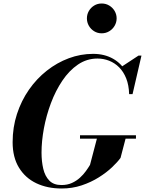

<svg xmlns="http://www.w3.org/2000/svg" viewBox="-20 -1068 829 1098"><path d="M332.5 10Q250.8 10 187.6 -20.1Q124.5 -50.2 88.4 -109.4Q52.2 -168.5 52.2 -255Q52.2 -340 77 -416Q101.8 -492 145.6 -555Q189.5 -618 247.8 -663.9Q306 -709.8 373.5 -734.9Q441 -760 512.5 -760Q577 -760 626.4 -732.2Q675.8 -704.5 703.3 -652.9Q730.8 -601.2 729.5 -529.7H718.5Q717 -581.2 701.8 -619.5Q686.5 -657.7 661.3 -683Q636 -708.2 604.1 -720.7Q572.3 -733.2 537.5 -733.2Q476.3 -733.2 425.9 -698.9Q375.5 -664.5 336.6 -606.7Q297.8 -549 271.3 -478.4Q244.8 -407.7 231.1 -334.1Q217.5 -260.5 217.5 -195.5Q217.5 -144.5 227.5 -102.4Q237.5 -60.3 262.3 -35Q287 -9.8 331.5 -9.8Q365 -9.8 391.1 -21.6Q417.2 -33.5 437.1 -51.6Q457 -69.7 471.2 -89.6Q485.5 -109.5 494.7 -125L536 -282.2H700L669.3 -165Q652.3 -141.5 620.8 -111.5Q589.3 -81.5 545.1 -53.8Q501 -26 447.3 -8Q393.5 10 332.5 10ZM437.5 -275V-294.5H757.5V-275ZM719 -529.7 718.3 -577.2Q712.5 -603.7 701.6 -632.4Q690.8 -661 672.8 -684.8L772 -750H789L738 -529.7ZM561.5 -877.5Q537.5 -877.5 518.4 -889.4Q499.3 -901.2 488.1 -920.7Q477 -940.2 477 -963Q477 -985.7 488.1 -1005.1Q499.3 -1024.5 518.4 -1036.2Q537.5 -1048 561.5 -1048Q585.5 -1048 604.9 -1036.2Q624.3 -1024.5 635.6 -1005.1Q647 -985.7 647 -963Q647 -940.2 635.6 -920.7Q624.3 -901.2 604.9 -889.4Q585.5 -877.5 561.5 -877.5Z"/></svg>

Font: Bodoni Moda
Style: Italic
Weight: 400
Italic angle: -13°
Designer: Owen Earl
Foundry: indestructible type
Version: Version 2.005